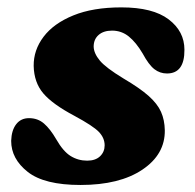

<svg xmlns="http://www.w3.org/2000/svg" viewBox="-20 -500 540 533"><path d="M222 -54Q245 -54 257.8 -66.2Q270.5 -78.5 270.5 -96.5Q270.5 -117 254.5 -133.8Q238.5 -150.5 186.5 -178.5Q126 -210.5 100.2 -240.8Q74.5 -271 73.5 -317Q73 -361 101 -398Q129 -435 183.5 -457.2Q238 -479.5 317 -479.5Q404.5 -479.5 448.2 -446.2Q492 -413 492 -362Q492.5 -296 443.5 -296Q424 -296 408.5 -308Q393 -320 376 -351.5Q358 -382 337.8 -398.5Q317.5 -415 291 -415Q267.5 -415 253.8 -403Q240 -391 240 -370.5Q240.5 -352 257 -332Q273.5 -312 323 -282Q368 -255.5 392.5 -233.8Q417 -212 427 -189.5Q437 -167 437.5 -138.5Q438.5 -71.5 375.2 -29Q312 13.5 203.5 13.5Q103 13.5 57 -22.8Q11 -59 11 -109Q12 -138.5 25 -155.2Q38 -172 60.5 -172Q85 -172 102.2 -157Q119.5 -142 136 -113.5Q155.5 -79.5 176.2 -66.8Q197 -54 222 -54Z"/></svg>

Font: Fraunces 9pt S050
Style: Bold Italic
Weight: 700
Italic angle: -16°
Version: Version 1.000; ttfautohint (v1.8.3)